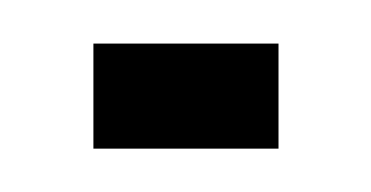

<svg xmlns="http://www.w3.org/2000/svg" viewBox="-20 -789 172 89"><path d="M23.3 -768.8H109.1V-720.1H23.3Z"/></svg>

Font: Marapfhont
Style: Book
Weight: 400
Version: Version 0.15